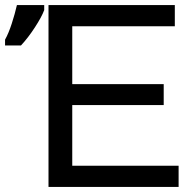

<svg xmlns="http://www.w3.org/2000/svg" viewBox="-31 -731 751 760"><path d="M676 -75V9H161V-711H661V-627H255V-398H617V-315H255V-75ZM-11 -574Q3 -599 15.5 -637.5Q28 -676 36 -711H144V-691Q134 -664 107 -622.5Q80 -581 52 -551H-11Z"/></svg>

Font: AtCorfu Sans
Style: AtCorfu Sans Regular
Weight: 400
Designer: Kostas Teopoulos
Foundry: Kostas Teopoulos
Version: Version 1.00 July 8, 2025, initial release